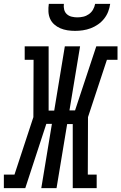

<svg xmlns="http://www.w3.org/2000/svg" viewBox="-60 -975 629 995"><path d="M-40 0V-70H15L113 -368L114 -665H68V-735H192V-402H221L276 -735H355L300 -403H329L439 -735H549V-665H494L396 -368L395 -70H441V0H317V-332H288L233 0H154L209 -333H180L71 0ZM329 -815Q309 -815 289.5 -818Q270 -821 252.5 -828.5Q235 -836 221 -848.5Q207 -861 199.5 -878Q192 -895 191 -915Q190 -935 193 -955H271Q269 -940 272.5 -925.5Q276 -911 286.5 -901.5Q297 -892 311.5 -888.5Q326 -885 341 -885Q356 -885 371.5 -888.5Q387 -892 400.5 -901.5Q414 -911 422 -925Q430 -939 433 -955H511Q508 -934 500.5 -914.5Q493 -895 479.5 -878Q466 -861 448 -848.5Q430 -836 410 -828.5Q390 -821 369.5 -818Q349 -815 329 -815Z"/></svg>

Font: Iosevka Gothic
Style: Italic
Weight: 400
Italic angle: -9°
Monospace: yes
Designer: Belleve Invis
Foundry: Belleve Invis
Version: Version 15.5.1; ttfautohint (v1.8.4)